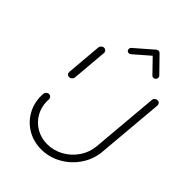

<svg xmlns="http://www.w3.org/2000/svg" viewBox="-203 -768 855 855"><g transform="rotate(45 224.0 -340.5)"><path d="M80 -315.6Q72.6 -315.6 68.1 -320.7Q63.7 -325.9 64.4 -333L78.9 -501.1Q79.6 -508.1 85.2 -513.3Q90.7 -518.5 97.8 -518.5Q104.8 -518.5 109.8 -513.3Q114.8 -508.1 114.1 -501.1L99.6 -333Q98.9 -325.9 93.1 -320.7Q87.4 -315.6 80 -315.6ZM431.9 -521.5Q439.3 -521.5 443.7 -516.3Q448.1 -511.1 447.8 -503.7L420 -184.4Q415.6 -134.4 387 -92Q358.5 -49.6 314.1 -24.8Q269.6 0 219.6 0Q172.2 0 133.7 -22.2Q95.2 -44.4 73.1 -82.8Q51.1 -121.1 51.1 -167.4Q51.1 -176.7 51.5 -181.1Q51.9 -188.1 57.4 -193.7Q63 -199.3 70.4 -199.3Q77.4 -199.3 82.2 -194.1Q87 -188.9 86.7 -181.9Q86.3 -178.1 86.3 -170.7Q86.3 -133 104.1 -102Q121.9 -71.1 153.1 -53.1Q184.4 -35.2 222.6 -35.2Q263 -35.2 298.9 -55.2Q334.8 -75.2 358 -109.4Q381.1 -143.7 384.8 -184.4L412.6 -503.7Q413 -511.1 418.7 -516.3Q424.4 -521.5 431.9 -521.5ZM278.9 -680.7Q284.8 -680.7 288.5 -677Q292.2 -673.3 292.2 -667.8Q292.2 -664.4 290.7 -661.1Q289.3 -657.8 287 -655.6L203 -582.6Q198.1 -578.5 192.6 -578.5Q186.7 -578.5 183 -582.2Q179.3 -585.9 179.3 -591.9Q179.3 -599.3 184.4 -603.7L268.5 -676.7Q273.3 -680.7 278.9 -680.7ZM289.3 -676.3 360 -603.7Q363.3 -599.6 363.3 -594.4Q363.3 -587.8 358.5 -583.1Q353.7 -578.5 347 -578.5Q341.1 -578.5 337.8 -582.6L267.4 -655.2Z"/></g></svg>

Font: 26F Galaxy Sans Light
Style: Italic
Weight: 300
Italic angle: -5°
Designer: C₂₉H₂₅N₃O₅
Version: Version 1.200